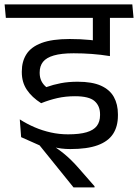

<svg xmlns="http://www.w3.org/2000/svg" viewBox="-38 -652 614 854"><path d="M321.5 -572.5H546.5L541.5 -632.5H316ZM450.5 -593.5H375.5V-478.5L450.5 -478ZM556 -572.5 550.5 -632.5H-17.5L-12 -572.5ZM375 -590.5V-425L451 -405.5V-590.5ZM382.5 181.5V176.5L312.5 96.5Q295.5 77 279.2 61Q263 45 245.8 31Q228.5 17 207.5 2.5V-13.5L56 -42L138 -5.5L289 181.5ZM50 -121 56 -42 137 -17Q166 -7 200 2Q234 11 275 11Q350 11 396.5 -6Q443 -23 464.8 -56.2Q486.5 -89.5 486.5 -138V-144Q486.5 -188 468.5 -220.5Q450.5 -253 411.2 -270.8Q372 -288.5 307.5 -288.5Q266.5 -288.5 232.5 -282Q198.5 -275.5 168 -264.5Q153.5 -276.5 146 -292Q138.5 -307.5 138.5 -327.5V-330Q138.5 -358 153.2 -376.8Q168 -395.5 201.2 -405.2Q234.5 -415 289.5 -415Q330.5 -415 370.8 -412Q411 -409 451 -402.5V-461.5Q406 -470 363.2 -474.2Q320.5 -478.5 272 -478.5Q194 -478.5 147.2 -461Q100.5 -443.5 79.8 -411.2Q59 -379 59 -334V-330.5Q59 -286 81.5 -252.5Q104 -219 145 -193Q181 -207.5 217.5 -215.8Q254 -224 295.5 -224Q358 -224 382.5 -202.5Q407 -181 407 -144V-139.5Q407 -111 392.8 -92Q378.5 -73 347.2 -63.8Q316 -54.5 265 -54.5Q225 -54.5 188 -62.8Q151 -71 116.5 -85.8Q82 -100.5 50 -121Z"/></svg>

Font: Anek Devanagari
Style: Regular
Weight: 400
Designer: Kailash Malviya (Devanagari) & Yesha Goshar (Latin)
Foundry: Ek Type
Version: Version 1.003